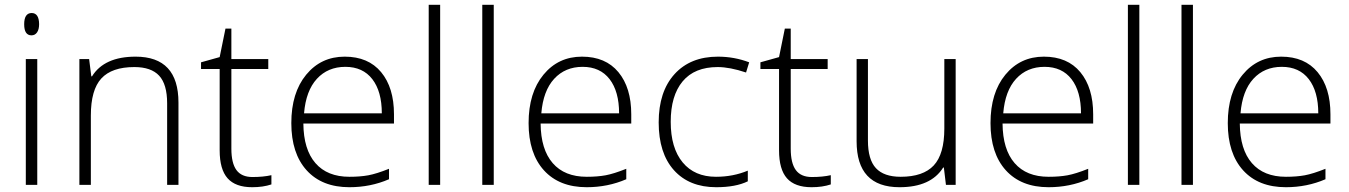

<svg xmlns="http://www.w3.org/2000/svg" viewBox="-20 -780 5690 810"><path d="M112.8 -630.9Q82 -630.9 82 -677.7Q82 -724.6 113.3 -725.1Q144.5 -725.1 145 -678.2Q145 -656.2 136.5 -643.6Q127.9 -630.9 112.8 -630.9ZM137.2 0H88.9V-530.8H137.2Z M685.1 0V-344.2Q685.1 -424.3 651.4 -460.7Q617.7 -497.1 546.9 -497.1Q451.7 -497.1 407.5 -449Q363.3 -400.9 363.3 -293V0H314.9V-530.8H356L365.2 -458H368.2Q419.9 -541 552.2 -541Q732.9 -541 732.9 -347.2V0Z M1125 -41V-2Q1089.8 9.8 1043.9 9.8Q973.6 9.8 940.2 -27.8Q906.7 -65.4 906.7 -146V-488.8H828.1V-517.1L906.7 -539.1L931.2 -659.2H956.1V-530.8H1111.8V-488.8H956.1V-152.8Q956.1 -91.8 977.5 -62.5Q999 -33.2 1044.9 -33.2Q1090.8 -33.2 1125 -41Z M1262.7 -301.8H1590.8Q1590.8 -394 1550.8 -446Q1510.7 -498 1437 -498Q1363.3 -498 1316.9 -447.5Q1270.5 -397 1262.7 -301.8ZM1642.1 -297.9V-258.8H1259.8Q1260.7 -149.4 1310.8 -91.8Q1360.8 -34.2 1454.1 -34.2Q1499.5 -34.2 1533.9 -40.5Q1568.4 -46.9 1621.1 -67.9V-23.9Q1543.5 9.8 1454.1 9.8Q1338.4 9.8 1273.7 -61.5Q1209 -132.8 1209 -260.7Q1209 -388.7 1271.7 -464.8Q1334.5 -541 1434.1 -541Q1533.7 -541 1587.9 -475.6Q1642.1 -410.2 1642.1 -297.9Z M1836.9 0H1788.6V-759.8H1836.9Z M2063 0H2014.6V-759.8H2063Z M2263.7 -301.8H2591.8Q2591.8 -394 2551.8 -446Q2511.7 -498 2438 -498Q2364.3 -498 2317.9 -447.5Q2271.5 -397 2263.7 -301.8ZM2643.1 -297.9V-258.8H2260.7Q2261.7 -149.4 2311.8 -91.8Q2361.8 -34.2 2455.1 -34.2Q2500.5 -34.2 2534.9 -40.5Q2569.3 -46.9 2622.1 -67.9V-23.9Q2544.4 9.8 2455.1 9.8Q2339.4 9.8 2274.7 -61.5Q2210 -132.8 2210 -260.7Q2210 -388.7 2272.7 -464.8Q2335.4 -541 2435.1 -541Q2534.7 -541 2588.9 -475.6Q2643.1 -410.2 2643.1 -297.9Z M3001.5 9.8Q2887.7 9.8 2823.2 -62Q2758.8 -133.8 2758.8 -263.7Q2758.8 -393.6 2825.7 -467.3Q2892.6 -541 3008.8 -541Q3077.6 -541 3140.6 -517.1L3127.4 -474.1Q3058.6 -497.1 3007.8 -497.1Q2910.2 -497.1 2859.9 -436.8Q2809.6 -376.5 2809.6 -266.1Q2809.6 -155.8 2859.9 -95Q2910.2 -34.2 3000.5 -34.2Q3072.8 -34.2 3134.8 -60.1V-15.1Q3084 9.8 3001.5 9.8Z M3484.9 -41V-2Q3449.7 9.8 3403.8 9.8Q3333.5 9.8 3300 -27.8Q3266.6 -65.4 3266.6 -146V-488.8H3188V-517.1L3266.6 -539.1L3291 -659.2H3315.9V-530.8H3471.7V-488.8H3315.9V-152.8Q3315.9 -91.8 3337.4 -62.5Q3358.9 -33.2 3404.8 -33.2Q3450.7 -33.2 3484.9 -41Z M3641.6 -530.8V-187Q3641.6 -106.9 3675.3 -70.6Q3709 -34.2 3779.8 -34.2Q3874.5 -34.2 3919.2 -82Q3963.9 -129.9 3963.9 -237.8V-530.8H4011.7V0H3970.7L3961.9 -73.2H3959Q3907.2 9.8 3774.9 9.8Q3593.8 9.8 3593.8 -184.1V-530.8Z M4212.4 -301.8H4540.5Q4540.5 -394 4500.5 -446Q4460.4 -498 4386.7 -498Q4313 -498 4266.6 -447.5Q4220.2 -397 4212.4 -301.8ZM4591.8 -297.9V-258.8H4209.5Q4210.4 -149.4 4260.5 -91.8Q4310.5 -34.2 4403.8 -34.2Q4449.2 -34.2 4483.6 -40.5Q4518.1 -46.9 4570.8 -67.9V-23.9Q4493.2 9.8 4403.8 9.8Q4288.1 9.8 4223.4 -61.5Q4158.7 -132.8 4158.7 -260.7Q4158.7 -388.7 4221.4 -464.8Q4284.2 -541 4383.8 -541Q4483.4 -541 4537.6 -475.6Q4591.8 -410.2 4591.8 -297.9Z M4786.6 0H4738.3V-759.8H4786.6Z M5012.7 0H4964.4V-759.8H5012.7Z M5213.4 -301.8H5541.5Q5541.5 -394 5501.5 -446Q5461.4 -498 5387.7 -498Q5314 -498 5267.6 -447.5Q5221.2 -397 5213.4 -301.8ZM5592.8 -297.9V-258.8H5210.4Q5211.4 -149.4 5261.5 -91.8Q5311.5 -34.2 5404.8 -34.2Q5450.2 -34.2 5484.6 -40.5Q5519 -46.9 5571.8 -67.9V-23.9Q5494.1 9.8 5404.8 9.8Q5289.1 9.8 5224.4 -61.5Q5159.7 -132.8 5159.7 -260.7Q5159.7 -388.7 5222.4 -464.8Q5285.2 -541 5384.8 -541Q5484.4 -541 5538.6 -475.6Q5592.8 -410.2 5592.8 -297.9Z"/></svg>

Font: OpenSans-Light
Style: Regular
Weight: 300
Foundry: Ascender Corporation
Version: Version 1.10